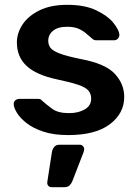

<svg xmlns="http://www.w3.org/2000/svg" viewBox="-20 -550 572 796"><path d="M263 10Q203 10 160.5 -4Q118 -18 91 -39Q64 -60 51 -81Q38 -102 37 -116Q36 -128 43.5 -134Q51 -140 60 -140H139Q143 -140 146.5 -139Q150 -138 154 -133Q173 -116 197 -98.5Q221 -81 266 -81Q305 -81 331.5 -96.5Q358 -112 358 -141Q358 -161 346.5 -174.5Q335 -188 304 -198.5Q273 -209 216 -221Q131 -239 90.5 -276.5Q50 -314 50 -374Q50 -413 73.5 -448.5Q97 -484 143.5 -507Q190 -530 259 -530Q331 -530 378.5 -507.5Q426 -485 449.5 -456Q473 -427 475 -407Q475 -396 468.5 -389.5Q462 -383 453 -383H379Q369 -383 362 -390Q350 -400 337.5 -411Q325 -422 306.5 -430.5Q288 -439 258 -439Q220 -439 200 -422.5Q180 -406 180 -381Q180 -364 189.5 -351.5Q199 -339 228 -328Q257 -317 316 -305Q417 -286 456 -244Q495 -202 495 -148Q495 -80 435.5 -35Q376 10 263 10ZM194 226Q185 226 180 220Q175 214 176 205L195 82Q197 69 204.5 59.5Q212 50 227 50H311Q318 50 323.5 55.5Q329 61 329 68Q329 75 326 82L280 201Q276 211 268.5 218.5Q261 226 247 226Z"/></svg>

Font: Rubik Medium
Style: Regular
Weight: 500
Designer: Hubert and Fischer
Foundry: Hubert and Fischer
Version: Version 2.300; ttfautohint (v1.8.4.7-5d5b);gftools[0.9.30]